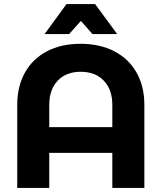

<svg xmlns="http://www.w3.org/2000/svg" viewBox="-20 -927 797 947"><path d="M558 -759H436L379 -824L321 -759H200L308 -907H449ZM377 -711Q473 -711 544 -674Q615 -637 653.5 -569Q692 -501 692 -410V0H534V-173H223V0H65V-410Q65 -501 103 -569Q141 -637 211.5 -674Q282 -711 377 -711ZM378 -573Q306 -573 264.5 -529Q223 -485 223 -410V-300H534V-410Q534 -485 492 -529Q450 -573 378 -573Z"/></svg>

Font: TypoPRO Montserrat Alternates
Style: Regular
Weight: 600
Designer: Julieta Ulanovsky
Foundry: Julieta Ulanovsky
Version: Version 6.001